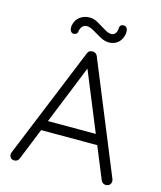

<svg xmlns="http://www.w3.org/2000/svg" viewBox="-129 -982 903 1076"><g transform="rotate(15 323.0 -444.0)"><path d="M309.8 -627 328.2 -622.5 84.5 -18.5Q81.2 -9.2 73.9 -4Q66.5 1.2 57.8 1.2Q43.5 1.2 36.5 -6.2Q29.5 -13.8 28.8 -24.5Q28 -29.8 30.2 -36.8L294.2 -682.8Q298.5 -693.8 306 -698.4Q313.5 -703 323.5 -702.5Q334 -702.5 341.6 -697.2Q349.2 -692 352.5 -682.8L615.8 -39.8Q617.8 -34.2 617.8 -27.8Q617.8 -14.2 608.9 -6.5Q600 1.2 588 1.2Q578.2 1.2 570.5 -4.1Q562.8 -9.5 559.2 -18.8ZM490.2 -202H143.2L167.5 -260.8H478ZM195.2 -770.5Q182.2 -770.5 175.9 -782.1Q169.5 -793.8 172.5 -814.5Q179.2 -847.2 203.6 -864.8Q228 -882.2 259.5 -882.2Q283.8 -882.2 309 -867.5Q334.2 -852.8 357.6 -838.4Q381 -824 398.2 -824Q412.2 -824 420.9 -834.8Q429.5 -845.5 431 -863Q430 -874.8 436.4 -881.8Q442.8 -888.8 453.2 -888.8Q468 -888.8 473.9 -876.9Q479.8 -865 477.5 -846Q473.8 -823.8 462.6 -807.6Q451.5 -791.5 434.6 -783.1Q417.8 -774.8 396 -774.8Q372.5 -774.8 346.6 -789.1Q320.8 -803.5 297.1 -817.5Q273.5 -831.5 256.2 -831.5Q242.5 -831.5 232.2 -822.2Q222 -813 217.5 -793.2Q217.8 -782.5 210.6 -776.5Q203.5 -770.5 195.2 -770.5Z"/></g></svg>

Font: Quicksand Variable Light
Style: Regular
Weight: 300
Designer: Andrew Paglinawan
Foundry: Andrew Paglinawan
Version: Version 3.004